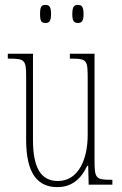

<svg xmlns="http://www.w3.org/2000/svg" viewBox="-20 -756 498 786"><path d="M299 -662C315 -662 322 -670 322 -698C322 -728 315 -736 299 -736C283 -736 276 -728 276 -698C276 -670 283 -662 299 -662ZM166 -662C182 -662 189 -670 189 -698C189 -728 182 -736 166 -736C149 -736 144 -728 144 -698C144 -670 149 -662 166 -662ZM215 10C276 10 313 -26 337 -77H341L343 0H440V-20H438C372 -20 367 -24 367 -101V-536H266V-516H269C339 -516 339 -510 339 -426V-203C339 -104 301 -15 217 -15C147 -15 115 -70 115 -183V-536H12V-516H16C81 -516 87 -511 87 -443V-184C87 -44 135 10 215 10Z"/></svg>

Font: Noto Serif Bengali ExtraCondensed Thin
Style: Regular
Weight: 100
Width: 2
Designer: Juan Bruce, Universal Thirst, Indian Type Foundry and the Monotype Design Team.
Foundry: Monotype Imaging Inc.
Version: Version 2.003